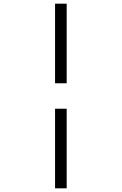

<svg xmlns="http://www.w3.org/2000/svg" viewBox="-20 -821 660 1041"><path d="M341.5 -369.5V-801H278.5V-369.5ZM278.5 200H341.5V-231.5H278.5Z"/></svg>

Font: Monaspace Argon ExtraLight
Style: Regular
Weight: 200
Designer: Riley Cran & the Lettermatic Team
Foundry: Lettermatic
Version: Version 1.000 (Monaspace Argon)